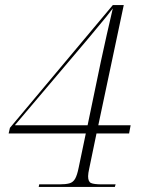

<svg xmlns="http://www.w3.org/2000/svg" viewBox="-20 -734 561 754"><path d="M132 0 134 -10H213Q238 -10 252.5 -14Q267 -18 275 -32Q283 -46 289 -76L317 -210H14L19 -232L423 -714H466L366 -242H493L487 -210H359L331 -75Q326 -53 326 -42Q326 -21 337 -15.5Q348 -10 381 -10H434L431 0ZM40 -242H324L376 -492Q387 -543 399 -596.5Q411 -650 423 -701Q415 -690 398.5 -669.5Q382 -649 362.5 -626Q343 -603 326 -582L39 -243Z"/></svg>

Font: Noto Serif Display ExtraLight
Style: Italic
Weight: 200
Italic angle: -12°
Designer: Monotype Design Team
Foundry: Monotype Imaging Inc.
Version: Version 2.009